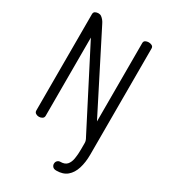

<svg xmlns="http://www.w3.org/2000/svg" viewBox="-230 -837 1032 1175"><g transform="rotate(30 286.5 -249.5)"><path d="M366 232Q348 232 340 223Q332 214 332 203Q332 189 340.5 181Q349 173 360 173Q392 173 407 156Q422 139 427 109.5Q432 80 432 43V-2Q432 -9 429.5 -17.5Q427 -26 420 -38L142 -579V-26Q142 -13 131.5 -6.5Q121 0 109 0Q96 0 86 -6.5Q76 -13 76 -26V-706Q76 -720 86 -725.5Q96 -731 109 -731Q121 -731 130 -724.5Q139 -718 147 -708Q155 -698 161 -685L431 -153V-707Q431 -720 441 -725.5Q451 -731 464 -731Q476 -731 486.5 -725.5Q497 -720 497 -707V43Q497 98 483.5 141Q470 184 441.5 208Q413 232 366 232Z"/></g></svg>

Font: Dosis
Style: Regular
Weight: 400
Designer: EdgarTolentino, PabloImpallari, IginoMarini
Foundry: EdgarTolentino, PabloImpallari, IginoMarini
Version: Version 3.001; ttfautohint (v1.8.2)